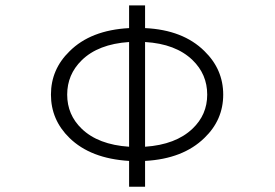

<svg xmlns="http://www.w3.org/2000/svg" viewBox="-20 -706 1040 727"><path d="M529.3 -150.4V-546.9Q645.5 -540 709 -478.5Q764.6 -424.8 764.6 -347.7Q764.6 -271.5 709 -218.8Q645.5 -158.2 529.3 -150.4ZM468.8 -65.4V1H529.3V-96.7Q672.9 -104.5 753.9 -183.6Q825.2 -252 825.2 -347.7Q825.2 -443.4 753.9 -512.7Q672.9 -592.8 529.3 -599.6V-685.5H468.8V-599.6Q323.2 -591.8 243.2 -511.7Q172.9 -443.4 172.9 -347.7Q172.9 -252 243.2 -183.6Q323.2 -105.5 468.8 -96.7ZM468.8 -546.9V-150.4Q351.6 -158.2 289.1 -218.8Q234.4 -271.5 234.4 -347.7Q234.4 -423.8 289.1 -477.5Q351.6 -539.1 468.8 -546.9Z"/></svg>

Font: DotumChe
Style: Regular
Weight: 400
Monospace: yes
Version: Version 2.21